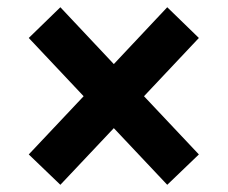

<svg xmlns="http://www.w3.org/2000/svg" viewBox="-20 -600 626 528"><path d="M146 -91.8 59.1 -175.3 210 -335.4 59.1 -495.6 146 -580.1 293 -423.8 439.9 -580.1 526.9 -495.6 376 -335.4 526.9 -175.3 439.9 -91.8 293 -247.6Z"/></svg>

Font: Cascadia Mono PL
Style: Bold
Weight: 700
Monospace: yes
Designer: Aaron Bell
Foundry: Saja Typeworks
Version: Version 2404.023; ttfautohint (v1.8.4)